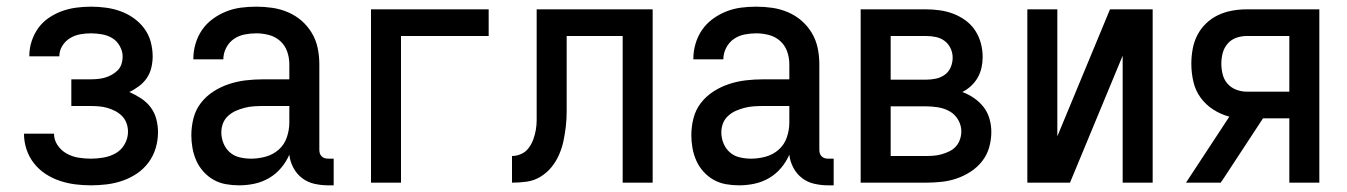

<svg xmlns="http://www.w3.org/2000/svg" viewBox="-20 -548 4040 576"><path d="M253 8Q229 8 205.5 5Q182 2 159.5 -5.5Q137 -13 117 -26Q97 -39 82 -58Q67 -77 59.5 -100Q52 -123 52 -146V-147H142Q142 -128 153 -112Q164 -96 180.5 -87Q197 -78 215.5 -75Q234 -72 253 -72Q272 -72 291.5 -75.5Q311 -79 327.5 -88.5Q344 -98 354 -115.5Q364 -133 364 -153Q364 -166 359.5 -178.5Q355 -191 346 -200Q337 -209 325.5 -215Q314 -221 301.5 -224.5Q289 -228 276 -229Q263 -230 250 -230H194V-310H250Q261 -310 272.5 -311Q284 -312 294.5 -315Q305 -318 315 -323.5Q325 -329 333 -337Q341 -345 344.5 -356Q348 -367 348 -378Q348 -394 339.5 -409.5Q331 -425 317 -433.5Q303 -442 286 -445Q269 -448 253 -448Q236 -448 220 -445Q204 -442 190 -433.5Q176 -425 167 -410.5Q158 -396 158 -379H68V-381Q68 -403 75 -424.5Q82 -446 95 -464Q108 -482 126.5 -494.5Q145 -507 165.5 -514.5Q186 -522 208.5 -525Q231 -528 253 -528Q275 -528 297.5 -525Q320 -522 341 -514.5Q362 -507 380.5 -494Q399 -481 412.5 -463Q426 -445 432 -423Q438 -401 438 -379Q438 -362 434 -345Q430 -328 420.5 -314Q411 -300 397 -289.5Q383 -279 368 -272Q386 -264 403 -253Q420 -242 432 -226Q444 -210 449 -190.5Q454 -171 454 -151Q454 -127 447 -103.5Q440 -80 425.5 -60.5Q411 -41 391 -27.5Q371 -14 348 -6Q325 2 301 5Q277 8 253 8Z M697 8Q677 8 657.5 4.5Q638 1 621 -8.5Q604 -18 590.5 -33Q577 -48 569 -66Q561 -84 557.5 -103.5Q554 -123 554 -142Q554 -168 560.5 -193.5Q567 -219 583 -239.5Q599 -260 621 -274Q643 -288 667.5 -296Q692 -304 717.5 -307Q743 -310 769 -310H848V-355Q848 -375 841.5 -393.5Q835 -412 820.5 -425Q806 -438 787 -443Q768 -448 749 -448Q731 -448 713.5 -444.5Q696 -441 681.5 -431Q667 -421 658.5 -404.5Q650 -388 650 -370H560V-371Q560 -394 566.5 -416.5Q573 -439 586 -458Q599 -477 618 -491Q637 -505 658.5 -513.5Q680 -522 702.5 -525Q725 -528 749 -528Q773 -528 797 -524.5Q821 -521 843.5 -511.5Q866 -502 884.5 -486Q903 -470 915.5 -449Q928 -428 933 -404Q938 -380 938 -355V-99Q938 -93 939.5 -88Q941 -83 945 -79Q949 -75 954 -73.5Q959 -72 965 -72H981V8H965Q944 8 923.5 3.5Q903 -1 886.5 -13.5Q870 -26 860 -45Q850 -64 848 -84Q839 -63 823.5 -44.5Q808 -26 787.5 -14Q767 -2 744 3Q721 8 697 8ZM733 -72Q755 -72 777 -78Q799 -84 816 -99Q833 -114 840.5 -136Q848 -158 848 -180V-230H769Q755 -230 741 -229Q727 -228 713.5 -224.5Q700 -221 687.5 -215.5Q675 -210 664.5 -200.5Q654 -191 649 -178Q644 -165 644 -151Q644 -134 650.5 -118Q657 -102 669.5 -91Q682 -80 699 -76Q716 -72 733 -72Z M1093 0V-520H1446V-440H1183V0Z M1516 0V-80Q1530 -80 1543.5 -86Q1557 -92 1566 -104Q1575 -116 1580 -130Q1585 -144 1587.5 -158.5Q1590 -173 1590 -187.5Q1590 -202 1590 -217V-520H1938V0H1848V-440H1680V-257Q1680 -235 1680 -213Q1680 -191 1677.5 -169Q1675 -147 1670.5 -125.5Q1666 -104 1657 -83.5Q1648 -63 1634 -46Q1620 -29 1601 -17.5Q1582 -6 1560 -3Q1538 0 1516 0Z M2197 8Q2177 8 2157.5 4.5Q2138 1 2121 -8.5Q2104 -18 2090.5 -33Q2077 -48 2069 -66Q2061 -84 2057.5 -103.5Q2054 -123 2054 -142Q2054 -168 2060.5 -193.5Q2067 -219 2083 -239.5Q2099 -260 2121 -274Q2143 -288 2167.5 -296Q2192 -304 2217.5 -307Q2243 -310 2269 -310H2348V-355Q2348 -375 2341.5 -393.5Q2335 -412 2320.5 -425Q2306 -438 2287 -443Q2268 -448 2249 -448Q2231 -448 2213.5 -444.5Q2196 -441 2181.5 -431Q2167 -421 2158.5 -404.5Q2150 -388 2150 -370H2060V-371Q2060 -394 2066.5 -416.5Q2073 -439 2086 -458Q2099 -477 2118 -491Q2137 -505 2158.5 -513.5Q2180 -522 2202.5 -525Q2225 -528 2249 -528Q2273 -528 2297 -524.5Q2321 -521 2343.5 -511.5Q2366 -502 2384.5 -486Q2403 -470 2415.5 -449Q2428 -428 2433 -404Q2438 -380 2438 -355V-99Q2438 -93 2439.5 -88Q2441 -83 2445 -79Q2449 -75 2454 -73.5Q2459 -72 2465 -72H2481V8H2465Q2444 8 2423.5 3.5Q2403 -1 2386.5 -13.5Q2370 -26 2360 -45Q2350 -64 2348 -84Q2339 -63 2323.5 -44.5Q2308 -26 2287.5 -14Q2267 -2 2244 3Q2221 8 2197 8ZM2233 -72Q2255 -72 2277 -78Q2299 -84 2316 -99Q2333 -114 2340.5 -136Q2348 -158 2348 -180V-230H2269Q2255 -230 2241 -229Q2227 -228 2213.5 -224.5Q2200 -221 2187.5 -215.5Q2175 -210 2164.5 -200.5Q2154 -191 2149 -178Q2144 -165 2144 -151Q2144 -134 2150.5 -118Q2157 -102 2169.5 -91Q2182 -80 2199 -76Q2216 -72 2233 -72Z M2562 0V-520H2758Q2779 -520 2800 -517Q2821 -514 2840.5 -506.5Q2860 -499 2877 -486.5Q2894 -474 2905.5 -456.5Q2917 -439 2922.5 -418.5Q2928 -398 2928 -377Q2928 -361 2924.5 -345Q2921 -329 2913 -315Q2905 -301 2893 -290Q2881 -279 2867 -272Q2886 -265 2902.5 -253.5Q2919 -242 2931 -226.5Q2943 -211 2948.5 -191.5Q2954 -172 2954 -152Q2954 -129 2947.5 -106Q2941 -83 2926.5 -64.5Q2912 -46 2892 -33Q2872 -20 2850 -12.5Q2828 -5 2804.5 -2.5Q2781 0 2758 0ZM2652 -309H2758Q2773 -309 2787.5 -312Q2802 -315 2814 -323.5Q2826 -332 2832 -346Q2838 -360 2838 -375Q2838 -390 2831.5 -403.5Q2825 -417 2813.5 -425.5Q2802 -434 2787.5 -437Q2773 -440 2758 -440H2652ZM2652 -80H2758Q2770 -80 2782 -81Q2794 -82 2806 -85.5Q2818 -89 2829 -94.5Q2840 -100 2848 -109Q2856 -118 2860 -130Q2864 -142 2864 -154Q2864 -172 2854.5 -188.5Q2845 -205 2829 -214Q2813 -223 2794.5 -226Q2776 -229 2758 -229H2652Z M3062 0V-520H3152V-139L3310 -520H3438V0H3348V-381L3190 0Z M3538 0 3668 -198Q3642 -205 3619.5 -219.5Q3597 -234 3581.5 -255.5Q3566 -277 3560 -303.5Q3554 -330 3554 -357Q3554 -379 3558 -401Q3562 -423 3572 -442.5Q3582 -462 3598 -477.5Q3614 -493 3634 -502.5Q3654 -512 3676 -516Q3698 -520 3720 -520H3938V0H3848V-193H3769L3649 -10L3642 0ZM3848 -273V-440H3720Q3704 -440 3688.5 -434.5Q3673 -429 3662.5 -416.5Q3652 -404 3648 -388.5Q3644 -373 3644 -357Q3644 -341 3648 -325Q3652 -309 3662.5 -297Q3673 -285 3688.5 -279Q3704 -273 3720 -273Z"/></svg>

Font: Iosevka SS18 Medium
Style: Regular
Weight: 500
Monospace: yes
Designer: Belleve Invis
Foundry: Belleve Invis
Version: Version 25.1.1; ttfautohint (v1.8.4)